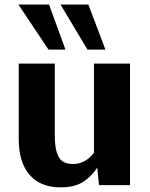

<svg xmlns="http://www.w3.org/2000/svg" viewBox="-20 -805 653 835"><path d="M244.6 9.8Q154.8 9.8 108.2 -45.2Q61.5 -100.1 61.5 -199.2V-528.3H218.3V-216.8Q218.3 -170.9 226.6 -143.3Q234.9 -115.7 251.7 -103.8Q268.6 -91.8 295.4 -91.8Q319.8 -91.8 337.6 -99.6Q355.5 -107.4 368.2 -118.7Q380.9 -129.9 388.7 -140.6V-528.3H545.4V0H410.6L402.8 -76.2Q381.8 -41.5 344.2 -15.9Q306.6 9.8 244.6 9.8ZM190.9 -589.4 60.1 -785.2H193.4L264.6 -589.4ZM360.4 -589.4 243.2 -785.2H364.3L438.5 -589.4Z"/></svg>

Font: Comme
Style: Bold
Weight: 700
Version: Version 1.000;gftools[0.9.27]